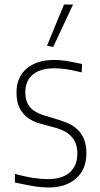

<svg xmlns="http://www.w3.org/2000/svg" viewBox="-20 -818 444 849"><path d="M188 -616 263 -798H303L215 -610ZM196 11Q182 11 167.5 10Q153 9 135.5 6.5Q118 4 96.5 -0.5Q75 -5 46 -11V-49Q85 -38 122.5 -32Q160 -26 192 -26Q255 -26 288.5 -55.5Q322 -85 322 -139Q322 -167 313.5 -186.5Q305 -206 290 -220Q275 -234 254 -243Q233 -252 207 -258Q180 -265 152.5 -273Q125 -281 103 -297Q81 -313 67 -339.5Q53 -366 53 -410Q53 -476 97.5 -514.5Q142 -553 220 -553Q233 -553 245 -552Q257 -551 270.5 -549Q284 -547 301.5 -543.5Q319 -540 343 -535L341 -498Q300 -508 273 -512Q246 -516 221 -516Q159 -516 125.5 -488.5Q92 -461 92 -410Q92 -380 102 -360.5Q112 -341 129.5 -329Q147 -317 169.5 -309.5Q192 -302 217 -295Q249 -286 276 -275Q303 -264 322 -246Q341 -228 351.5 -202.5Q362 -177 362 -140Q362 -69 316.5 -29Q271 11 196 11Z"/></svg>

Font: Encode Sans Narrow
Style: Thin
Weight: 250
Designer: Pablo Impallari, Andres Torresi
Foundry: Pablo Impallari, Andres Torresi
Version: Version 1.000; ttfautohint (v1.00) -l 8 -r 50 -G 200 -x 14 -